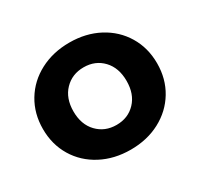

<svg xmlns="http://www.w3.org/2000/svg" viewBox="-122 -700 898 861"><g transform="rotate(-30 327.0 -269.0)"><path d="M31 -269Q31 -349 69 -412Q107 -475 174.5 -510.5Q242 -546 327 -546Q412 -546 479 -510.5Q546 -475 584 -412Q622 -349 622 -269Q622 -189 584 -126Q546 -63 479 -27.5Q412 8 327 8Q242 8 174.5 -27.5Q107 -63 69 -126Q31 -189 31 -269ZM464 -269Q464 -337 425.5 -377.5Q387 -418 327 -418Q267 -418 228 -377.5Q189 -337 189 -269Q189 -201 228 -160.5Q267 -120 327 -120Q387 -120 425.5 -160.5Q464 -201 464 -269Z"/></g></svg>

Font: Montserrat Alternates
Style: Bold
Weight: 700
Designer: Julieta Ulanovsky
Foundry: Julieta Ulanovsky
Version: Version 7.200